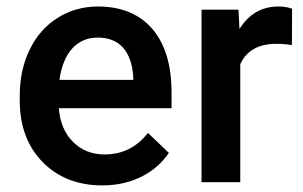

<svg xmlns="http://www.w3.org/2000/svg" viewBox="-20 -558 928 588"><path d="M293.5 9.8C381.3 9.8 454.6 -26.9 497.1 -89.8L433.1 -150.9C398.9 -106.9 354.5 -85 300.3 -85C261.7 -85 229.5 -97.7 204.1 -123C178.2 -148.4 163.6 -183.1 160.2 -226.6H505.4V-274.4C505.4 -358.4 485.8 -423.3 446.8 -469.2C407.2 -515.1 351.6 -538.1 279.8 -538.1C234.4 -538.1 193.4 -526.4 156.7 -503.4C120.1 -480.5 91.3 -448.2 71.3 -406.7C50.8 -365.2 40.5 -317.9 40.5 -265.1V-250.5C40.5 -171.9 64 -108.9 110.8 -61.5C157.2 -14.2 218.3 9.8 293.5 9.8ZM279.3 -442.9C345.2 -442.9 382.8 -401.9 388.2 -322.3V-313.5H162.1C173.3 -395 214.4 -442.9 279.3 -442.9Z M874.5 -531.2C863.3 -535.6 849.6 -538.1 832.5 -538.1C781.7 -538.1 742.2 -515.1 713.4 -469.2L710.4 -528.3H597.2V0H715.8V-361.3C734.9 -402.8 771.5 -423.8 825.7 -423.8C842.3 -423.8 858.4 -422.4 874 -419.9Z"/></svg>

Font: Roboto Medium
Style: Regular
Weight: 500
Designer: Google
Version: Version 2.137; 2017